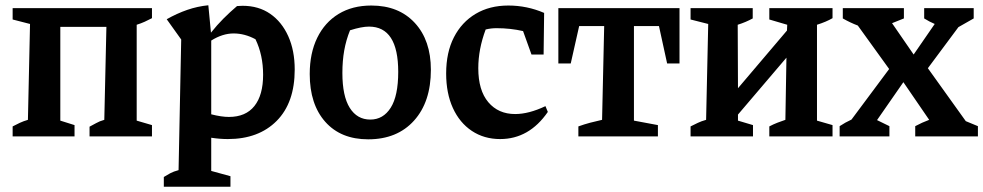

<svg xmlns="http://www.w3.org/2000/svg" viewBox="-20 -518 3733 729"><path d="M28 0V-38Q41 -45 55 -51.5Q69 -58 86 -63L94 -427L28 -444V-487H557V-449Q544 -442 529.5 -435.5Q515 -429 499 -424V-60L557 -43V0H320V-37Q332 -43 345 -50.5Q358 -58 376 -63L384 -416H209V-60L263 -43V0Z M602 191V154Q613 147 626 140Q639 133 658 128L668 -368L613 -445Q652 -467 691 -480.5Q730 -494 771 -498L781 -394Q804 -423 828.5 -447.5Q853 -472 880 -495Q891 -496 901 -496Q962 -496 1006 -465.5Q1050 -435 1074.5 -380.5Q1099 -326 1099 -254Q1099 -128 1030.5 -59Q962 10 845 10Q815 10 782 5V131L855 151V191ZM867 -391Q825 -391 782 -364V-84Q821 -74 849 -74Q913 -74 946 -115.5Q979 -157 979 -234Q979 -309 950 -369Q909 -391 867 -391Z M1378 11Q1274 11 1215 -55.5Q1156 -122 1156 -237Q1156 -316 1184.5 -374.5Q1213 -433 1265.5 -465Q1318 -497 1390 -497Q1494 -497 1555 -431Q1616 -365 1616 -253Q1616 -131 1552 -60Q1488 11 1378 11ZM1386 -64Q1435 -64 1463.5 -109Q1492 -154 1492 -245Q1492 -417 1381 -417Q1353 -417 1309 -403Q1294 -366 1287 -326.5Q1280 -287 1280 -241Q1280 -153 1308 -108.5Q1336 -64 1386 -64Z M1879 10Q1818 10 1771.5 -21Q1725 -52 1699.5 -108Q1674 -164 1674 -239Q1674 -319 1703.5 -376.5Q1733 -434 1786 -465.5Q1839 -497 1910 -497Q1981 -497 2046 -469L2044 -311H1998L1966 -400Q1918 -411 1865 -411Q1844 -411 1824 -406Q1796 -331 1796 -259Q1796 -175 1834 -130Q1872 -85 1936 -85Q1988 -85 2051 -115L2060 -93Q1989 10 1879 10Z M2560 -487V-277H2513L2482 -419H2387V-60L2478 -43V0H2176V-38Q2198 -46 2220.5 -52Q2243 -58 2266 -63L2274 -419H2179L2147 -277H2100V-487Z M2602 0V-38Q2616 -45 2629.5 -51.5Q2643 -58 2661 -63L2669 -427L2602 -444V-487H2838V-448Q2825 -441 2811 -435Q2797 -429 2781 -424L2782 -183L2968 -402L2969 -424L2901 -444V-487H3141V-449Q3117 -435 3082 -424V-60L3141 -43V0H2901V-38Q2916 -46 2931.5 -52Q2947 -58 2962 -63L2966 -299L2782 -83V-60L2839 -43V0Z M3168 0V-39Q3189 -53 3213 -64L3356 -256L3237 -421Q3208 -432 3180 -448V-487H3412V-448L3367 -430L3449 -311L3529 -427Q3508 -436 3489 -448V-487H3677V-448L3619 -415L3503 -259L3647 -58L3693 -39V0H3455V-39Q3481 -53 3508 -63L3410 -206L3310 -62L3357 -39V0Z"/></svg>

Font: Piazzolla SemiBold
Style: Regular
Weight: 600
Designer: Juan Pablo del Peral
Foundry: Huerta Tipografica
Version: Version 1.330